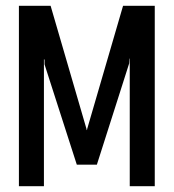

<svg xmlns="http://www.w3.org/2000/svg" viewBox="-20 -640 598 660"><path d="M45 0V-620H154L277 -198L278 -193H279L280 -198L403 -620H512V0H426V-438L425 -439L424 -422L313 -74H244L133 -419V-435L131 -436V0Z"/></svg>

Font: Smooch Sans SemiBold
Style: Bold
Weight: 600
Designer: Robert E. Leuschke
Foundry: Robert E. Leuschke
Version: Version 1.010; ttfautohint (v1.8.3)